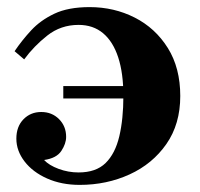

<svg xmlns="http://www.w3.org/2000/svg" viewBox="-20 -510 562 540"><path d="M232 -490Q301 -490 359 -460.5Q417 -431 452 -375Q487 -319 487 -240Q487 -161 448 -105Q409 -49 344.5 -19.5Q280 10 204 10Q153 10 112.5 -8Q72 -26 49 -56Q26 -86 26 -120Q26 -154 46 -174.5Q66 -195 96 -195Q126 -195 146 -175Q166 -155 166 -125Q166 -106 152.5 -85.5Q139 -65 104 -60Q118 -45 145 -35Q172 -25 201 -25Q250 -25 277 -51.5Q304 -78 315.5 -126.5Q327 -175 327 -240Q327 -304 312.5 -348.5Q298 -393 270 -416.5Q242 -440 201 -440Q151 -440 113 -410Q75 -380 48 -343L21 -366Q42 -397 68 -425Q94 -453 133 -471.5Q172 -490 232 -490ZM435 -233H158V-268H435Z"/></svg>

Font: Brygada 1918
Style: Regular
Weight: 400
Designer: Mateusz Machalski | Borys Kosmynka | Przemek Hoffer
Foundry: NIEPODLEGLA 2018
Version: Version 3.006